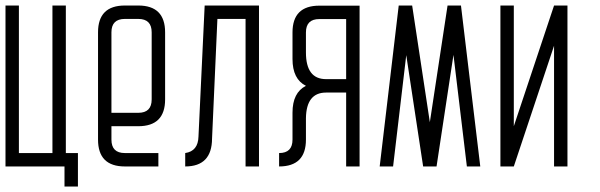

<svg xmlns="http://www.w3.org/2000/svg" viewBox="-20 -606 2184 699"><path d="M0 0H214.8V73.2H263.7V-48.8H219.7V-585.9H170.9V-48.8H48.8V-585.9H0Z M385.7 -195.3H483.4Q532.2 -195.3 532.2 -244.1V-488.3Q532.2 -537.1 483.4 -537.1H434.6Q385.7 -537.1 385.7 -488.3ZM385.7 -146.5V-97.7Q385.7 -48.8 434.6 -48.8H556.6V0H434.6Q336.9 0 336.9 -97.7V-488.3Q336.9 -585.9 434.6 -585.9H483.4Q581.1 -585.9 581.1 -488.3V-244.1Q581.1 -146.5 483.4 -146.5Z M725.1 -585.9 702.6 -108.9Q701.2 -55.7 654.3 -48.8V0Q751.5 0 752 -101.6L771.5 -537.1H874V0H922.9V-585.9Z M1240.2 -317.9H1167Q1093.8 -317.9 1093.8 -415V-487.8Q1093.8 -536.6 1142.6 -536.6H1240.2ZM1044.9 -97.7Q1044.9 -48.8 996.1 -48.8V0Q1093.8 0 1093.8 -97.7V-175.8Q1095.2 -269 1167 -269H1240.2V0H1289.1V-585.4H1142.6Q1044.9 -585.4 1044.9 -487.8V-391.1Q1044.9 -317.9 1093.8 -293.5Q1044.9 -269 1044.9 -195.8Z M1569.3 0H1520.5L1459 -405.3L1411.1 0H1362.3L1431.6 -585.9H1480.5L1544.9 -161.1L1609.4 -585.9H1658.2L1728.5 0H1679.7L1630.9 -406.2Z M1801.8 0V-585.9H1850.6V-146.5L1997.1 -585.9H2045.9V0H1997.1V-439.5L1850.6 0Z"/></svg>

Font: Daray
Style: Regular
Weight: 400
Designer: Maxim Raikov
Foundry: Maxim Raikov
Version: Version 1.00 May 24, 2021, initial release